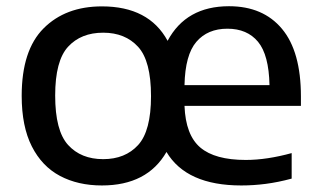

<svg xmlns="http://www.w3.org/2000/svg" viewBox="-20 -572 1004 602"><path d="M299.5 9.5Q224.5 9.5 168 -20.5Q111.5 -50.5 79.8 -113Q48 -175.5 48 -271.5Q48 -414.5 116.8 -483.2Q185.5 -552 299.5 -552Q447 -552 505.5 -444Q563.5 -552.5 698 -552.5Q805 -552.5 864.2 -481.5Q923.5 -410.5 923.5 -269.5V-240H558.5Q562 -148.5 608 -109.5Q654 -70.5 750.5 -70.5Q784 -70.5 820.2 -76Q856.5 -81.5 894.5 -92V-12Q852 -0.5 813.2 4.5Q774.5 9.5 736.5 9.5Q564.5 9.5 502 -95.5Q441.5 9.5 299.5 9.5ZM693 -482Q631 -482 595.8 -441Q560.5 -400 558.5 -305H825Q823 -400 789 -441Q755 -482 693 -482ZM303.5 -73Q372.5 -73 413 -117.2Q453.5 -161.5 453.5 -270.5Q453.5 -381 413 -425.2Q372.5 -469.5 303.5 -469.5Q234 -469.5 193.5 -425.5Q153 -381.5 153 -272.5Q153 -162 193.5 -117.5Q234 -73 303.5 -73Z"/></svg>

Font: Encode Sans Semi Expanded Medium
Style: Regular
Weight: 500
Width: 6
Designer: Multiple Designers
Foundry: Impallari Type
Version: Version 3.000; ttfautohint (v1.8.3) -l 8 -r 50 -G 200 -x 14 